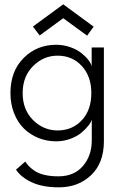

<svg xmlns="http://www.w3.org/2000/svg" viewBox="-20 -624 560 864"><path d="M158.5 -464.5 128 -504.5 264.5 -604.5 401.5 -504 372 -463.5 264.5 -542ZM244.5 219Q172.5 219 124 196.8Q75.5 174.5 52 139.5L93.5 103Q102 115.5 111 124.8Q120 134 137 145.5Q154 157 181 163.2Q208 169.5 243 169.5Q313.5 169.5 353.2 123Q393 76.5 393 7.5V-86Q390.5 -75 378.2 -59.2Q366 -43.5 346.5 -27Q327 -10.5 296.5 0.8Q266 12 232.5 12Q190.5 12 153.2 -3Q116 -18 88 -45.2Q60 -72.5 43.5 -114Q27 -155.5 27 -205Q27 -304 86.5 -363.2Q146 -422.5 232.5 -422.5Q266 -422.5 296.2 -411.8Q326.5 -401 346.2 -385.2Q366 -369.5 378.2 -353.5Q390.5 -337.5 392.5 -325V-410.5H447.5V12Q447.5 109.5 390 164.2Q332.5 219 244.5 219ZM239 -37Q305.5 -37 348.2 -83Q391 -129 391 -205Q391 -280.5 348.2 -327Q305.5 -373.5 239 -373.5Q176 -373.5 129 -326.8Q82 -280 82 -205Q82 -130 129 -83.5Q176 -37 239 -37Z"/></svg>

Font: League Spartan Light
Style: Regular
Weight: 277
Foundry: The League of Moveable Type
Version: Version 2.002